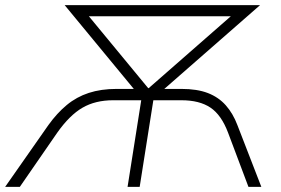

<svg xmlns="http://www.w3.org/2000/svg" viewBox="-42 -725 1092 745"><path d="M-22 0 146 -240Q179 -286 217 -317.5Q255 -349 302.5 -364.5Q350 -380 410 -380H507L492 -362L209 -705H967L575 -362L566 -380H662Q723 -380 764.5 -364Q806 -348 834 -316.5Q862 -285 879 -240L972 0H922L843 -210Q817 -279 774.5 -307.5Q732 -336 662 -336H553L500 0H453L506 -336H397Q328 -336 278 -307Q228 -278 180 -210L35 0ZM533 -383H535L888 -692V-662H268L278 -692Z"/></svg>

Font: Nunito Sans 10pt SemiExpanded ExtraLight
Style: Italic
Weight: 250
Width: 6
Italic angle: -9°
Designer: Vernon Adams
Foundry: Vernon Adams
Version: Version 3.101;gftools[0.9.27]